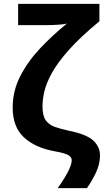

<svg xmlns="http://www.w3.org/2000/svg" viewBox="-20 -780 538 985"><path d="M493 18Q493 62 472 106Q451 150 426 185H276Q304 147 326 106.5Q348 66 348 41Q348 28 332.5 17Q317 6 260 -4Q160 -22 102.5 -75.5Q45 -129 45 -228Q45 -313 83.5 -388.5Q122 -464 185 -531Q248 -598 323 -659Q311 -656 290 -654Q269 -652 248.5 -651.5Q228 -651 215 -651H73V-760H490V-671Q391 -589 332.5 -523Q274 -457 245 -403.5Q216 -350 207 -308.5Q198 -267 198 -235Q198 -186 215 -162.5Q232 -139 262.5 -128.5Q293 -118 335 -109Q424 -91 458.5 -59Q493 -27 493 18Z"/></svg>

Font: Noto Sans
Style: Bold
Weight: 700
Designer: Monotype Design Team
Foundry: Monotype Imaging Inc.
Version: Version 2.000;GOOG;noto-source:20170915:90ef993387c0; ttfaut